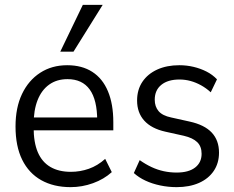

<svg xmlns="http://www.w3.org/2000/svg" viewBox="-20 -765 969 794"><path d="M272 8.9Q201.8 8.9 150.5 -19.9Q99.2 -48.7 71.7 -104.5Q44.2 -160.3 44.2 -241.9Q44.2 -319.9 71 -376.2Q97.8 -432.6 146 -463.9Q194.2 -495.3 257.8 -495.3Q319.1 -495.3 361.7 -467.8Q404.3 -440.4 426.4 -387.6Q448.6 -334.8 448.6 -259.7V-226.1H103.3V-279.2H397L382 -265.6Q382 -352.1 351 -394.9Q320.1 -437.7 259.2 -437.7Q214.7 -437.7 183.3 -415.1Q151.8 -392.5 135.4 -350.8Q119 -309.1 119 -249.9V-239.3Q119 -176 136.4 -135.4Q153.8 -94.8 188.4 -74.6Q222.9 -54.4 272.9 -54.4Q311.5 -54.4 347.5 -67.1Q383.6 -79.8 415 -108L442.3 -53.2Q410 -23.9 364.8 -7.5Q319.7 8.9 272 8.9ZM229.2 -551.3 322.5 -744.8H404.6L283.9 -551.3Z M710.3 8.9Q675.8 8.9 642.5 1.9Q609.3 -5.1 581.8 -17.9Q554.2 -30.7 533.5 -49.4L557.7 -102.8Q581.9 -85.7 606.9 -74Q631.8 -62.4 657.6 -56.9Q683.5 -51.4 710 -51.4Q760 -51.4 786.8 -72.1Q813.7 -92.9 813.7 -129Q813.7 -159.6 795.5 -177.2Q777.4 -194.8 740.2 -203.5L663.7 -220.5Q606 -233.4 576.4 -266.3Q546.9 -299.2 546.9 -349.3Q546.9 -394.1 569 -426.9Q591.1 -459.6 630.5 -477.5Q669.9 -495.3 721.6 -495.3Q752 -495.3 780.5 -488.5Q808.9 -481.8 833.9 -469.1Q858.9 -456.4 877.3 -436.9L851.5 -383.3Q832.9 -400.4 811.6 -412.2Q790.3 -424 768 -430.1Q745.6 -436.2 722.1 -436.2Q674.2 -436.2 647.1 -414.1Q619.9 -391.9 619.9 -352.7Q619.9 -324.1 635.9 -305.3Q652 -286.6 687.9 -279.2L764.4 -262.2Q825.6 -248.8 855.7 -216.7Q885.7 -184.5 885.7 -133.9Q885.7 -90.4 864 -58.2Q842.2 -25.9 802.8 -8.5Q763.3 8.9 710.3 8.9Z"/></svg>

Font: Nunito Sans 12pt ExtraLight SemiCondensed
Style: Regular
Weight: 200
Width: 4
Version: Version 3.101;gftools[0.9.27]